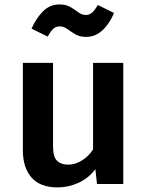

<svg xmlns="http://www.w3.org/2000/svg" viewBox="-20 -825 655 861"><path d="M217.9 -543.1V-166.7Q217.9 -122.6 235.4 -104.6Q252.8 -86.7 286.2 -86.7Q317.9 -86.7 348.2 -105.9Q378.5 -125.1 397.4 -154.9V-543.1H532.8V0H414.9L407.7 -66.7Q378.5 -26.7 332.8 -5.6Q287.2 15.4 238.5 15.4Q160 15.4 121.3 -29Q82.6 -73.3 82.6 -150.3V-543.1ZM366.2 -659.5Q337.4 -659.5 317.7 -671.3Q297.9 -683.1 281.8 -694.9Q265.6 -706.7 248.2 -706.7Q229.7 -706.7 217.9 -695.1Q206.2 -683.6 193.8 -661L121.5 -696.4Q140.5 -741 171.8 -773.1Q203.1 -805.1 246.2 -805.1Q276.4 -805.1 296.2 -793.3Q315.9 -781.5 331.5 -769.7Q347.2 -757.9 365.1 -757.9Q381.5 -757.9 393.6 -769Q405.6 -780 419 -802.6L491.3 -766.7Q471.3 -718.5 439.2 -689Q407.2 -659.5 366.2 -659.5Z"/></svg>

Font: Fira Code SemiBold
Style: Regular
Weight: 600
Designer: Carrois Corporate, Edenspiekermann AG, Nikita Prokopov
Foundry: Carrois Corporate, Edenspiekermann AG, Nikita Prokopov
Version: Version 6.002